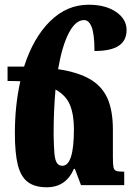

<svg xmlns="http://www.w3.org/2000/svg" viewBox="-20 -784 568 813"><path d="M506 -57V0H323L297 -69H293Q259 9 178 9Q127 9 97.5 -13.5Q68 -36 55.5 -85.5Q43 -135 43 -220Q43 -337 66 -440Q49 -441 12 -441V-502H82Q121 -624 192 -694Q263 -764 355 -764Q427 -764 471.5 -733.5Q516 -703 516 -657Q516 -612 482.5 -590Q449 -568 380 -568Q380 -638 368.5 -668.5Q357 -699 336 -699Q300 -699 271.5 -644.5Q243 -590 226 -491Q312 -478 362.5 -448Q413 -418 435.5 -366.5Q458 -315 458 -235V-121Q458 -88 460.5 -76Q463 -64 472 -60.5Q481 -57 506 -57ZM293 -237Q293 -298 276.5 -339Q260 -380 215 -405Q207 -315 207 -215Q208 -161 210.5 -133.5Q213 -106 221 -94Q229 -82 244 -82Q293 -82 293 -237Z"/></svg>

Font: Noto Serif Armenian Black Cond
Style: Regular
Weight: 900
Width: 3
Designer: Monotype Design team
Foundry: Monotype Imaging Inc.
Version: Version 1.000